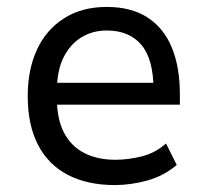

<svg xmlns="http://www.w3.org/2000/svg" viewBox="-20 -525 599 554"><path d="M311 9Q233 9 176.5 -20Q120 -49 90 -106.5Q60 -164 60 -248Q60 -324 86.5 -381.5Q113 -439 164.5 -472Q216 -505 288 -505Q358 -505 405 -475Q452 -445 475.5 -388.5Q499 -332 499 -253V-223H126V-286H442L423 -265Q423 -354 388 -395.5Q353 -437 288 -437Q247 -437 214.5 -417Q182 -397 163 -358.5Q144 -320 144 -260V-245Q144 -182 164.5 -142.5Q185 -103 223 -83.5Q261 -64 313 -64Q349 -64 388 -73.5Q427 -83 459 -111L490 -49Q452 -17 404.5 -4Q357 9 311 9Z"/></svg>

Font: Nunito Sans 7pt SemiCondensed
Style: Regular
Weight: 400
Width: 4
Designer: Vernon Adams
Foundry: Vernon Adams
Version: Version 3.101;gftools[0.9.27]